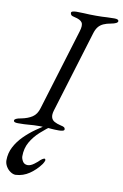

<svg xmlns="http://www.w3.org/2000/svg" viewBox="-124 -710 674 1053"><g transform="rotate(10 213.0 -183.5)"><path d="M4 5Q-8 5 -14 2.5Q-20 0 -20 -6Q-20 -18 16 -24Q53 -31 77.5 -47Q102 -63 112 -98L250 -550Q261 -585 251.5 -600Q242 -615 209 -622Q194 -625 189.5 -630Q185 -635 185 -642Q185 -648 194 -650.5Q203 -653 215 -653Q240 -653 256 -652Q272 -651 287 -650.5Q302 -650 323 -650Q343 -650 356.5 -650.5Q370 -651 385 -652Q400 -653 425 -653Q449 -653 449 -642Q449 -635 439 -630Q429 -625 412 -622Q388 -618 370.5 -610Q353 -602 342 -588Q331 -574 324 -550L186 -98Q179 -75 183 -60Q187 -45 201 -37Q215 -29 237 -24Q252 -21 257 -17Q262 -13 262 -6Q262 0 253 2.5Q244 5 232 5Q207 5 191 3.5Q175 2 160.5 1Q146 0 124 0Q90 0 66 2.5Q42 5 4 5ZM40 286Q26 286 11 276Q-4 266 -13.5 249.5Q-23 233 -23 216Q-23 176 -5 141.5Q13 107 42 78Q71 49 105 25Q139 1 172 -18H199Q162 8 130 37Q98 66 78.5 100.5Q59 135 59 179Q59 192 68 207Q77 222 96 222Q112 222 131.5 207.5Q151 193 160 183Q162 181 168.5 176.5Q175 172 181 171Q187 170 187 181Q187 183 183 190.5Q179 198 177 201Q164 219 148.5 234Q133 249 116 260.5Q99 272 80 278.5Q61 285 40 286Z"/></g></svg>

Font: EB Garamond
Style: Italic
Weight: 400
Italic angle: -17.2°
Designer: Georg Duffner and Octavio Pardo
Foundry: Georg Duffner
Version: Version 1.001